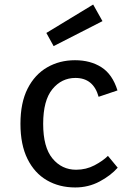

<svg xmlns="http://www.w3.org/2000/svg" viewBox="-20 -810 568 845"><path d="M311 15Q241 15 186.5 -16.5Q132 -48 101 -110.5Q70 -173 70 -265Q70 -358 101.5 -420Q133 -482 187.5 -513.5Q242 -545 310 -545Q378 -545 426.5 -514Q475 -483 497 -412L414 -384Q391 -467 312 -467Q251 -467 210.5 -417.5Q170 -368 170 -265Q170 -162 211 -112.5Q252 -63 315 -63Q359 -63 396 -82.5Q433 -102 455 -124L498 -72Q467 -37 418 -11Q369 15 311 15ZM216 -607 184 -665 390 -790 431 -717Z"/></svg>

Font: Orienta
Style: Regular
Weight: 400
Designer: Eduardo Rodriguez Tunni
Foundry: Eduardo Rodriguez Tunni
Version: Version 1.002; ttfautohint (v1.8.4.7-5d5b);gftools[0.9.23]